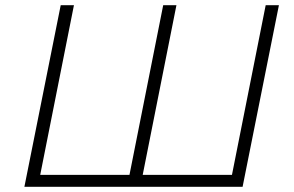

<svg xmlns="http://www.w3.org/2000/svg" viewBox="-20 -720 1133 740"><path d="M479 -46 609 -700H660L530 -46H874L1004 -700H1055L915 0H74L214 -700H265L135 -46Z"/></svg>

Font: Montserrat Light
Style: Italic
Weight: 300
Italic angle: -11.3°
Designer: Julieta Ulanovsky
Foundry: Julieta Ulanovsky
Version: Version 9.000; ttfautohint (v1.8.4.7-5d5b)